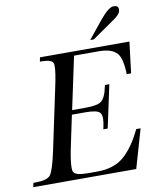

<svg xmlns="http://www.w3.org/2000/svg" viewBox="-102 -878 770 947"><g transform="rotate(-10 283.0 -405.0)"><path d="M408 -666H390L462 -755Q507 -810 532 -810Q556 -810 556 -791Q556 -787 555 -782Q551 -764 516 -741ZM559 -194 503 0H-13L-8 -21H3Q60 -21 77 -42Q94 -63 115 -162L180 -469Q195 -539 195 -568Q195 -579 193 -584Q187 -604 135 -604H127L131 -625H579L560 -469H538Q536 -548 513 -574Q487 -604 423 -604H298L242 -341H308Q369 -341 388 -356Q410 -372 421 -427L423 -435H445L399 -221H377L379 -229Q385 -256 385 -274Q385 -294 377 -303Q364 -319 306 -319H237L206 -172Q190 -98 190 -64Q190 -44 195 -38Q206 -21 266 -21H312Q393 -21 443 -62Q496 -107 537 -194Z"/></g></svg>

Font: New Athena Unicode
Style: Italic
Weight: 400
Designer: J. Rusten 1997; rev. by R. Hancock 2001, 2002, rev. by D. Mastronarde 2002-2019
Foundry: Society for Classical Studies (formerly American Philological Association)
Version: Version 5.008